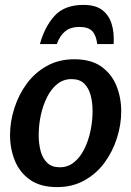

<svg xmlns="http://www.w3.org/2000/svg" viewBox="-20 -752 536 784"><path d="M213 12Q145 12 102.5 -18Q60 -48 40.5 -96.5Q21 -145 21 -201Q21 -255 38.5 -310Q56 -365 89 -410Q122 -455 171 -482.5Q220 -510 283 -510Q352 -510 394 -480Q436 -450 455.5 -401.5Q475 -353 475 -297Q475 -243 457.5 -188Q440 -133 407 -88Q374 -43 325 -15.5Q276 12 213 12ZM224 -69Q257 -69 282 -89Q307 -109 324 -143Q341 -177 349.5 -217.5Q358 -258 358 -298Q358 -334 350 -363.5Q342 -393 323.5 -411Q305 -429 272 -429Q239 -429 214 -409Q189 -389 172 -355Q155 -321 146.5 -281Q138 -241 138 -200Q138 -165 146 -135Q154 -105 173 -87Q192 -69 224 -69ZM143 -572Q162 -642 202.5 -687Q243 -732 321 -732Q370 -732 397.5 -711Q425 -690 436 -654Q447 -618 444 -572H377Q373 -607 357 -624.5Q341 -642 304 -642Q268 -642 246 -624Q224 -606 212 -572Z"/></svg>

Font: Rosario
Style: Bold Italic
Weight: 700
Italic angle: -8.05°
Designer: Hector Gatti
Foundry: Omnibus Type
Version: Version 1.101; ttfautohint (v1.8.1.43-b0c9)